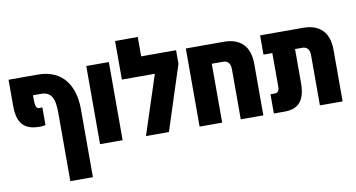

<svg xmlns="http://www.w3.org/2000/svg" viewBox="-91 -997 2734 1474"><g transform="rotate(-10 1276.5 -260.0)"><path d="M190 -212C215 -212 222 -215 235 -217V-355C229 -354 224 -354 216 -354C189 -354 180 -365 180 -436V-459H242C321 -459 348 -408 348 -295V240H524V-291C524 -466 443 -609 244 -609H16V-406C16 -274 64 -212 190 -212Z M622 0H798V-609H622Z M1050 -609V-760H873V-459H1130L980 0H1159L1322 -503V-609Z M1694 -609H1398V0H1574V-459H1661C1699 -459 1719 -436 1719 -390V0H1895V-401C1895 -541 1821 -609 1694 -609Z M1977 0H2061C2173 0 2223 -63 2223 -194V-459H2279C2317 -459 2336 -436 2336 -390V0H2513V-401C2513 -541 2439 -609 2312 -609H1977V-459H2046V-196C2046 -164 2034 -150 2009 -150H1977Z"/></g></svg>

Font: Noto Sans Hebrew Condensed Black
Style: Regular
Weight: 900
Width: 3
Designer: Monotype Design Team
Foundry: Monotype Imaging Inc.
Version: Version 2.004